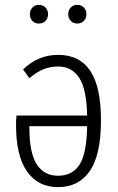

<svg xmlns="http://www.w3.org/2000/svg" viewBox="-20 -760 487 791"><path d="M396 -264Q396 -122 350 -55.5Q304 11 219 11Q137 11 91.5 -53.5Q46 -118 46 -246Q46 -264 48 -284H339Q337 -392 306.5 -439Q276 -486 220 -486Q186 -486 158.5 -474.5Q131 -463 101 -438L75 -474Q138 -534 219 -534Q308 -534 352 -468Q396 -402 396 -264ZM339 -240H101V-234Q101 -131 131 -83.5Q161 -36 219 -36Q278 -36 307.5 -81.5Q337 -127 339 -240ZM178 -702Q178 -685 167.5 -674Q157 -663 140 -663Q124 -663 113.5 -674Q103 -685 103 -702Q103 -718 113.5 -729Q124 -740 140 -740Q157 -740 167.5 -729Q178 -718 178 -702ZM336 -702Q336 -685 325.5 -674Q315 -663 298 -663Q282 -663 271.5 -674Q261 -685 261 -702Q261 -718 271.5 -729Q282 -740 298 -740Q315 -740 325.5 -729Q336 -718 336 -702Z"/></svg>

Font: Fira Sans Extra Condensed Light
Style: Regular
Weight: 300
Width: 1
Designer: Carrois Corporate & Edenspiekermann AG
Foundry: Carrois Corporate GbR & Edenspiekermann AG
Version: Version 4.203